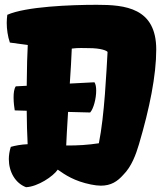

<svg xmlns="http://www.w3.org/2000/svg" viewBox="-20 -777 694 807"><path d="M89.4 9.8C138.7 7.8 204.1 -36.1 222.7 -64C253.9 -42 292.5 -15.6 362.3 -1.5C377.9 1.5 391.6 3.4 403.8 3.4C446.8 3.4 473.6 -14.6 498 -42C533.2 -77.1 551.3 -127.9 564 -170.4C608.9 -321.8 636.7 -460.4 636.7 -568.8C636.7 -744.6 505.4 -756.8 387.2 -756.8C277.3 -756.8 88.9 -749.5 10.7 -714.8C9.3 -703.6 8.3 -691.9 8.3 -680.7C8.3 -654.3 12.7 -623 21.5 -598.1L96.2 -587.9H96.7C94.2 -545.4 93.3 -494.6 92.8 -447.8C92.3 -437 92.3 -426.8 92.3 -416.5L46.4 -414.1C39.1 -404.3 37.1 -385.7 37.1 -367.2C37.1 -346.2 40 -324.2 42 -313L92.3 -311.5C92.8 -261.2 93.8 -214.4 96.2 -170.9C69.3 -169.9 42 -164.6 25.4 -159.7C20 -142.6 17.1 -125 17.1 -108.4C17.1 -55.2 43.9 -7.3 89.4 9.8ZM258.3 -165.5C259.3 -193.8 261.7 -234.4 266.1 -306.6L358.9 -304.2C373.5 -320.3 384.3 -363.3 384.3 -396C384.3 -410.6 382.3 -423.3 377 -431.2L273.4 -425.8C276.9 -479.5 280.3 -530.8 281.7 -572.8C294.9 -574.7 308.6 -575.2 320.8 -575.2C333 -575.2 344.7 -574.7 354 -574.7C404.3 -574.7 429.2 -564 432.1 -558.6C427.2 -477.1 419.4 -292 395.5 -174.8C350.6 -168 307.1 -165 258.3 -165.5Z"/></svg>

Font: Kavoon
Style: Regular
Weight: 400
Designer: Viktoriya Grabowska
Foundry: Viktoriya Grabowska
Version: Version 1.002